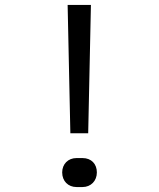

<svg xmlns="http://www.w3.org/2000/svg" viewBox="-20 -750 640 775"><path d="M264 -212H336L347 -730H253ZM289 5H313C347 5 371 -20 371 -54C371 -88 349 -112 313 -112H289C255 -112 231 -88 231 -54C231 -19 255 5 289 5Z"/></svg>

Font: JetBrains Mono Light
Style: Regular
Weight: 336
Monospace: yes
Designer: Philipp Nurullin, Konstantin Bulenkov
Foundry: JetBrains
Version: Version 2.305